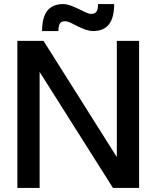

<svg xmlns="http://www.w3.org/2000/svg" viewBox="-20 -920 766 940"><path d="M533 0H661V-720H552V-151L193 -720H65V0H174V-568ZM186 -768H266C266 -804 276 -816 299 -816C317 -816 345 -798 363 -790C386 -779 411 -768 436 -768C504 -768 539 -810 539 -900H460C460 -864 450 -852 426 -852C408 -852 380 -870 363 -877C339 -888 314 -900 289 -900C221 -900 186 -858 186 -768Z"/></svg>

Font: Aspekta 500
Style: Regular
Weight: 500
Designer: Ivo Dolenc
Version: Version 2.100